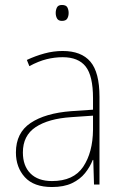

<svg xmlns="http://www.w3.org/2000/svg" viewBox="-20 -742 498 772"><path d="M232 -537Q307 -537 343.5 -494Q380 -451 380 -353V0H358L355 -99H353Q342 -71 322 -46Q302 -21 269.5 -5.5Q237 10 189 10Q116 10 80 -29.5Q44 -69 44 -129Q44 -208 103 -247.5Q162 -287 266 -295L354 -301V-347Q354 -437 324.5 -474.5Q295 -512 232 -512Q200 -512 167.5 -504Q135 -496 98 -476L88 -501Q122 -517 158.5 -527Q195 -537 232 -537ZM267 -271Q175 -265 123.5 -231Q72 -197 72 -129Q72 -75 102.5 -44.5Q133 -14 189 -14Q276 -14 314.5 -71.5Q353 -129 354 -220V-277ZM229 -722Q246 -722 251 -712Q256 -702 256 -690Q256 -677 250.5 -667.5Q245 -658 229 -658Q215 -658 209.5 -667.5Q204 -677 204 -690Q204 -702 209 -712Q214 -722 229 -722Z"/></svg>

Font: Noto Sans SemiCondensed Thin
Style: Regular
Weight: 100
Width: 4
Designer: Monotype Design Team
Foundry: Monotype Imaging Inc.
Version: Version 2.013; ttfautohint (v1.8.4.7-5d5b)